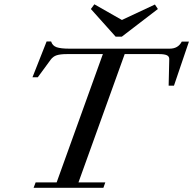

<svg xmlns="http://www.w3.org/2000/svg" viewBox="-20 -895 920 915"><path d="M531.2 -720.2 413.1 -852.1 429.7 -874.5 561 -799.8 718.3 -873.5 732.4 -852.1 560.5 -720.2ZM140.1 0 149.9 -25.9H250L470.2 -637.2H297.9Q267.6 -637.2 250.2 -631.6Q232.9 -626 221.7 -610.8L160.2 -526.9H134.8L202.1 -697.3H223.6Q230 -676.8 250 -669.9Q270 -663.1 310.1 -663.1H788.6Q829.1 -663.1 846.2 -696.8H880.4L809.1 -486.8H783.7L786.6 -612.3Q787.1 -626 775.4 -631.6Q763.7 -637.2 738.8 -637.2H574.2L354 -25.9H481.9L472.7 0Z"/></svg>

Font: Elstob 14pt Medium
Style: Italic
Weight: 500
Italic angle: -20°
Designer: Peter S. Baker
Version: Version 1.015